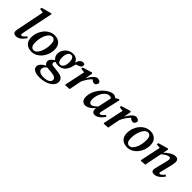

<svg xmlns="http://www.w3.org/2000/svg" viewBox="173 -1811 3170 3170"><g transform="rotate(45 1757.5 -226.0)"><path d="M122 12Q94 12 76.5 -2Q59 -16 59 -45Q59 -59 62.5 -79.5Q66 -100 73 -133L129 -413Q140 -460 149 -509Q158 -558 166 -607L201 -576L89 -589L93 -621L272 -670L283 -660L172 -127Q165 -97 165 -81Q165 -71 170.5 -65.5Q176 -60 184 -60Q210 -60 260 -122L284 -103Q266 -75 242 -48.5Q218 -22 188 -5Q158 12 122 12Z M482 12Q436 12 398 -6.5Q360 -25 338 -62Q316 -99 316 -156Q316 -216 335.5 -269.5Q355 -323 390 -364.5Q425 -406 471.5 -430Q518 -454 571 -454Q642 -454 688.5 -411.5Q735 -369 735 -284Q735 -226 715.5 -172.5Q696 -119 661.5 -77.5Q627 -36 581 -12Q535 12 482 12ZM493 -31Q523 -31 548 -54Q573 -77 591 -115Q609 -153 619 -199.5Q629 -246 629 -293Q629 -358 609.5 -383.5Q590 -409 560 -409Q530 -409 505 -387Q480 -365 461.5 -327.5Q443 -290 432.5 -243.5Q422 -197 422 -148Q422 -82 442.5 -56.5Q463 -31 493 -31Z M783 -62Q783 -100 812.5 -128.5Q842 -157 893 -186L908 -173Q881 -147 875 -135Q869 -123 869 -113Q869 -101 878 -89Q887 -77 915 -75L1024 -63Q1100 -55 1130.5 -26.5Q1161 2 1161 43Q1161 91 1124 131Q1087 171 1022.5 194.5Q958 218 876 218Q803 218 759 194Q715 170 715 123Q715 93 736 66.5Q757 40 789 19.5Q821 -1 857 -13L875 -2Q840 19 821.5 41Q803 63 803 92Q803 128 835 148.5Q867 169 922 169Q991 169 1030.5 147Q1070 125 1070 87Q1070 63 1048.5 45Q1027 27 968 20L866 11Q821 6 802 -16Q783 -38 783 -62ZM974 -174Q1008 -174 1030.5 -208.5Q1053 -243 1053 -317Q1053 -365 1035 -392Q1017 -419 991 -418Q952 -417 931.5 -379Q911 -341 911 -280Q911 -234 926 -204Q941 -174 974 -174ZM813 -269Q813 -319 838.5 -361Q864 -403 906.5 -428.5Q949 -454 1000 -454Q1057 -454 1091.5 -422Q1126 -390 1128 -344H1119Q1133 -416 1158.5 -443Q1184 -470 1215 -470Q1237 -470 1249 -461Q1252 -457 1254.5 -452Q1257 -447 1257 -440Q1257 -403 1228 -387.5Q1199 -372 1143 -357L1164 -386Q1157 -369 1152.5 -351.5Q1148 -334 1143 -312Q1122 -228 1077 -183.5Q1032 -139 957 -139Q888 -139 850.5 -177.5Q813 -216 813 -269Z M1413 -220 1407 -265Q1428 -314 1455.5 -357Q1483 -400 1513.5 -427Q1544 -454 1574 -454Q1597 -454 1615 -444.5Q1633 -435 1642 -416Q1641 -388 1627 -369Q1613 -350 1586 -350Q1568 -350 1550 -361Q1532 -372 1514 -392L1502 -405L1547 -403Q1501 -365 1469.5 -319Q1438 -273 1413 -220ZM1266 -1 1346 -380 1380 -360 1266 -373 1271 -404 1436 -454 1451 -442 1425 -292 1427 -280 1408 -195Q1398 -146 1388.5 -97.5Q1379 -49 1370 0L1278 7Z M1740 12Q1704 12 1675.5 -14.5Q1647 -41 1647 -105Q1647 -154 1665.5 -203.5Q1684 -253 1715 -298Q1746 -343 1785 -378Q1824 -413 1865.5 -433.5Q1907 -454 1945 -454Q1973 -454 1994.5 -436.5Q2016 -419 2036 -393L1986 -357Q1969 -370 1949.5 -379.5Q1930 -389 1908 -389Q1868 -389 1827 -347Q1805 -326 1788 -293Q1771 -260 1761 -222.5Q1751 -185 1751 -148Q1751 -106 1765.5 -86Q1780 -66 1804 -66Q1829 -66 1860 -88.5Q1891 -111 1933 -160L1939 -135Q1910 -93 1875.5 -59.5Q1841 -26 1806 -7Q1771 12 1740 12ZM1961 12Q1934 12 1916.5 -4.5Q1899 -21 1899 -55Q1899 -74 1901 -91.5Q1903 -109 1908 -131L1966 -403L2065 -460L2081 -448L2007 -126Q2000 -97 2000 -80Q2000 -60 2018 -60Q2033 -60 2053 -77Q2073 -94 2096 -123L2121 -104Q2104 -76 2079 -49.5Q2054 -23 2024 -5.5Q1994 12 1961 12Z M2312 -220 2306 -265Q2327 -314 2354.5 -357Q2382 -400 2412.5 -427Q2443 -454 2473 -454Q2496 -454 2514 -444.5Q2532 -435 2541 -416Q2540 -388 2526 -369Q2512 -350 2485 -350Q2467 -350 2449 -361Q2431 -372 2413 -392L2401 -405L2446 -403Q2400 -365 2368.5 -319Q2337 -273 2312 -220ZM2165 -1 2245 -380 2279 -360 2165 -373 2170 -404 2335 -454 2350 -442 2324 -292 2326 -280 2307 -195Q2297 -146 2287.5 -97.5Q2278 -49 2269 0L2177 7Z M2716 12Q2670 12 2632 -6.5Q2594 -25 2572 -62Q2550 -99 2550 -156Q2550 -216 2569.5 -269.5Q2589 -323 2624 -364.5Q2659 -406 2705.5 -430Q2752 -454 2805 -454Q2876 -454 2922.5 -411.5Q2969 -369 2969 -284Q2969 -226 2949.5 -172.5Q2930 -119 2895.5 -77.5Q2861 -36 2815 -12Q2769 12 2716 12ZM2727 -31Q2757 -31 2782 -54Q2807 -77 2825 -115Q2843 -153 2853 -199.5Q2863 -246 2863 -293Q2863 -358 2843.5 -383.5Q2824 -409 2794 -409Q2764 -409 2739 -387Q2714 -365 2695.5 -327.5Q2677 -290 2666.5 -243.5Q2656 -197 2656 -148Q2656 -82 2676.5 -56.5Q2697 -31 2727 -31Z M3288 -36Q3288 -55 3292.5 -73.5Q3297 -92 3303 -116L3340 -265Q3345 -287 3349 -307Q3353 -327 3353 -340Q3353 -359 3345.5 -366.5Q3338 -374 3325 -374Q3302 -374 3266.5 -355Q3231 -336 3186 -296L3189 -333Q3238 -386 3293.5 -420Q3349 -454 3396 -454Q3425 -454 3443 -436Q3461 -418 3461 -382Q3461 -362 3457 -341Q3453 -320 3448 -298L3406 -126Q3401 -110 3398 -98.5Q3395 -87 3395 -79Q3395 -60 3412 -60Q3426 -60 3446.5 -76.5Q3467 -93 3489 -122L3515 -103Q3497 -75 3471 -48.5Q3445 -22 3413.5 -5Q3382 12 3346 12Q3288 12 3288 -36ZM3135 0 3043 7 3031 -1 3111 -380 3145 -360 3031 -373 3036 -404 3210 -454 3224 -442 3201 -327 3173 -195Q3163 -146 3153.5 -97.5Q3144 -49 3135 0Z"/></g></svg>

Font: Lisu Bosa ExtraBold
Style: Italic
Weight: 800
Italic angle: -19°
Designer: David Morse, Annie Olsen, Victor Gaultney, Frank Grießhammer (Latin)
Foundry: SIL International
Version: Version 2.000